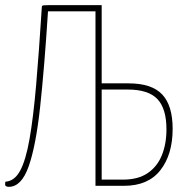

<svg xmlns="http://www.w3.org/2000/svg" viewBox="-20 -720 709 744"><path d="M14 4Q7 4 2.5 1Q-2 -2 1 -16Q36 -18 58 -58.5Q80 -99 94.5 -181.5Q109 -264 120 -390.5Q131 -517 142 -691Q142 -696 143.5 -697.5Q145 -699 150.5 -699.5Q156 -700 167 -700H374V-397H478Q568 -397 608.5 -354Q649 -311 649 -221Q649 -121 601.5 -60.5Q554 0 461 0H350V-676H166Q152 -457 135.5 -305.5Q119 -154 91 -75Q63 4 14 4ZM457 -24Q515 -24 552 -49Q589 -74 607 -118Q625 -162 625 -219Q625 -299 590 -336Q555 -373 475 -373H374V-24Q395 -24 415.5 -24Q436 -24 457 -24Z"/></svg>

Font: Yanone Kaffeesatz ExtraLight
Style: Regular
Weight: 200
Designer: Yanone (Cyrillic: Daniel Pouzeot, Huerta Tipografica, and Cyreal)
Foundry: Yanone
Version: Version 2.003